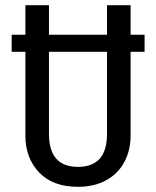

<svg xmlns="http://www.w3.org/2000/svg" viewBox="-20 -709 603 741"><path d="M538 -509H484V-185Q484 -130 460.5 -85Q437 -40 391 -14Q345 12 281 12Q184 12 131 -43.5Q78 -99 78 -185V-509H25V-575H78V-689H169V-575H393V-689H484V-575H538ZM393 -509H169V-192Q169 -65 281 -65Q393 -65 393 -192Z"/></svg>

Font: Fira Sans Extra Condensed
Style: Regular
Weight: 400
Width: 1
Designer: Carrois Corporate & Edenspiekermann AG
Foundry: Carrois Corporate GbR & Edenspiekermann AG
Version: Version 4.203